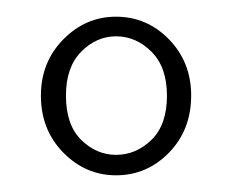

<svg xmlns="http://www.w3.org/2000/svg" viewBox="-20 -780 278 230"><path d="M119 -570Q82.5 -570 55.8 -597.2Q29 -624.5 29 -665.5Q29 -705.5 55.8 -732.8Q82.5 -760 119 -760Q156 -760 182.5 -732.8Q209 -705.5 209 -665.5Q209 -624.5 182.5 -597.2Q156 -570 119 -570ZM119 -594.5Q143 -594.5 161.5 -612.5Q180 -630.5 180 -665.5Q180 -699.5 161.5 -718Q143 -736.5 119 -736.5Q95.5 -736.5 77.2 -718Q59 -699.5 59 -665.5Q59 -630.5 77.2 -612.5Q95.5 -594.5 119 -594.5Z"/></svg>

Font: Imbue 10pt Thin
Style: Regular
Weight: 100
Designer: Tyler Finck
Foundry: Etcetera Type Company
Version: Version 1.102; ttfautohint (v1.8.3)